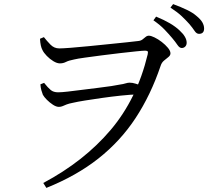

<svg xmlns="http://www.w3.org/2000/svg" viewBox="-20 -854 1040 936"><path d="M866 -620Q855 -620 845 -635Q835 -650 819 -669Q803 -688 782 -710Q761 -732 728 -755L741 -773Q780 -757 808 -740.5Q836 -724 855 -706Q890 -674 890 -646Q890 -634 883 -627Q876 -620 866 -620ZM191 38Q390 -68 519 -220Q648 -372 700 -589Q703 -602 699 -604.5Q695 -607 687 -607Q676 -607 642.5 -603.5Q609 -600 565 -595Q521 -590 475.5 -584Q430 -578 393.5 -573Q357 -568 341 -564Q315 -559 301.5 -552Q288 -545 272 -545Q258 -545 240.5 -555.5Q223 -566 208 -581.5Q193 -597 187 -610Q182 -619 179 -632.5Q176 -646 175 -665L194 -673Q208 -655 226 -636.5Q244 -618 269 -618Q285 -618 324.5 -621Q364 -624 413.5 -629Q463 -634 512.5 -639Q562 -644 600 -648Q638 -652 653 -654Q666 -655 674.5 -661.5Q683 -668 690 -674Q697 -680 706 -680Q716 -680 733.5 -671.5Q751 -663 768.5 -649.5Q786 -636 798.5 -621Q811 -606 811 -594Q811 -584 801 -576Q791 -568 779.5 -558.5Q768 -549 763 -533Q715 -391 641 -278.5Q567 -166 460 -81.5Q353 3 206 62ZM267 -333Q254 -333 238 -343.5Q222 -354 208.5 -367.5Q195 -381 189 -392Q185 -402 181.5 -414.5Q178 -427 177 -443L195 -450Q214 -426 227.5 -415Q241 -404 263 -404Q280 -404 310.5 -407.5Q341 -411 379.5 -416Q418 -421 456 -425.5Q494 -430 523.5 -434.5Q553 -439 566 -442Q581 -444 592 -447.5Q603 -451 612 -451Q626 -451 641.5 -446Q657 -441 672 -436L655 -394Q617 -393 570 -388Q523 -383 477.5 -376.5Q432 -370 394.5 -364Q357 -358 336 -353Q315 -349 304 -344.5Q293 -340 285 -336.5Q277 -333 267 -333ZM950 -689Q938 -689 928.5 -703.5Q919 -718 903 -737Q886 -756 866 -775Q846 -794 811 -817L824 -834Q862 -820 891 -806Q920 -792 937 -777Q958 -760 966.5 -745Q975 -730 975 -715Q975 -689 950 -689Z"/></svg>

Font: Noto Serif SC
Style: Regular
Weight: 400
Designer: Ryoko NISHIZUKA 西塚涼子 (kana & ideographs); Frank Grießhammer (Latin, Greek & Cyrillic); Wenlong ZHANG 张文龙 (bopomofo); San
Foundry: Adobe
Version: Version 2.002-H1;hotconv 1.1.0;makeotfexe 2.6.0